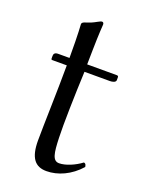

<svg xmlns="http://www.w3.org/2000/svg" viewBox="-117 -634 533 704"><g transform="rotate(20 150.0 -282.5)"><path d="M47 -409C34 -409 30 -403 30 -395V-386C30 -381 31 -380 35 -380H91C91 -285 86 -145 86 -85C86 -17 109 10 153 10C197 10 245 -11 282 -53C280 -63 279 -65 272 -67C247 -48 212 -33 187 -33C161 -33 157 -62 155 -121C153 -171 156 -291 160 -380H259C269 -380 282 -383 282 -392V-403C282 -407 280 -409 275 -409H160L161 -466C162 -528 165 -566 165 -566C165 -572 162 -575 158 -575C151 -575 136 -564 121 -558C105 -551 88 -550 88 -540C88 -529 91 -515 91 -409Z"/></g></svg>

Font: Libertinus Serif Display
Style: Regular
Weight: 400
Designer: Philipp H. Poll, Khaled Hosny
Foundry: Caleb Maclennan
Version: Version 7.050;RELEASE